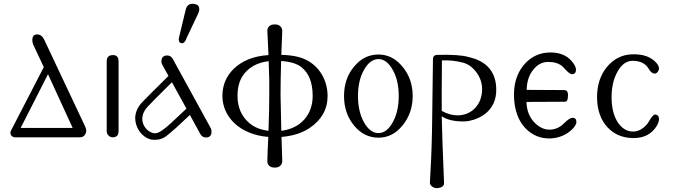

<svg xmlns="http://www.w3.org/2000/svg" viewBox="-20 -718 3519 1004"><path d="M211 -511C202 -529 190 -538 174 -538C157 -538 149 -528 149 -507C149 -499 151 -491 154 -484L209 -367L38 -36C33 -27 33 -19 38 -11C43 -4 50 0 59 0H395C406 0 415 -3 420 -8C427 -16 431 -25 431 -34C431 -41 429 -48 425 -57ZM88 -49 231 -330 360 -49Z M600 -397C600 -419 590 -430 571 -430C549 -430 538 -419 538 -397V-32C538 -15 552 0 569 0C590 0 600 -11 600 -32Z M884 -409C877 -422 867 -428 854 -428C834 -428 824 -417 824 -396C824 -390 826 -384 829 -379L861 -321C780 -241 734 -195 723 -183C699 -157 687 -129 687 -99C687 -88 689 -76 693 -64C704 -28 736 5 772 12C779 13 786 13 793 13C812 13 831 7 848 -5C852 -8 869 -22 899 -48L973 -117L1027 -18C1034 -5 1044 1 1057 1C1076 1 1086 -9 1086 -30C1086 -36 1085 -42 1082 -48ZM875 -75C836 -39 809 -21 792 -21C756 -21 724 -59 724 -95C724 -118 733 -139 750 -158C760 -169 803 -213 879 -288L955 -150ZM1013 -640C1019 -652 1022 -662 1022 -670C1022 -689 1010 -698 986 -698C968 -698 956 -688 951 -667L918 -530C911 -505 916 -492 933 -492C942 -492 950 -502 957 -522Z M1693 -216C1693 -295 1653 -369 1581 -405C1549 -421 1506 -430 1451 -431L1456 -556C1456 -575 1441 -590 1422 -590H1412C1392 -590 1377 -575 1378 -556L1384 -430C1307 -425 1246 -401 1201 -357C1162 -318 1143 -271 1143 -216C1143 -108 1233 -14 1383 -2C1380 48 1379 90 1378 124C1377 143 1392 158 1412 158H1422C1441 158 1456 143 1456 124L1452 -2C1511 -7 1559 -22 1598 -48C1661 -90 1693 -146 1693 -216ZM1615 -216C1615 -116 1550 -46 1451 -34L1447 -221C1447 -271 1448 -330 1450 -399C1498 -396 1534 -385 1557 -366C1596 -335 1615 -285 1615 -216ZM1388 -221C1388 -175 1387 -113 1384 -34C1342 -39 1308 -53 1282 -76C1242 -111 1222 -158 1222 -216C1222 -259 1231 -294 1249 -321C1278 -365 1324 -391 1385 -398C1388 -325 1389 -266 1388 -221Z M2138 -216C2138 -276 2120 -327 2085 -369C2050 -412 2008 -433 1959 -433C1909 -433 1866 -412 1831 -369C1796 -327 1779 -276 1779 -216C1779 -156 1796 -105 1831 -62C1866 -19 1909 2 1959 2C2008 2 2050 -19 2085 -62C2120 -105 2138 -156 2138 -216ZM2065 -216C2065 -163 2055 -117 2034 -79C2013 -41 1988 -22 1959 -22C1930 -22 1904 -41 1883 -79C1862 -117 1852 -163 1852 -216C1852 -269 1862 -315 1883 -352C1904 -390 1930 -409 1959 -409C1988 -409 2013 -390 2034 -352C2055 -315 2065 -269 2065 -216Z M2575 -248C2575 -341 2526 -399 2429 -420C2400 -429 2346 -433 2267 -431C2252 -431 2244 -423 2244 -408L2240 -102L2239 -33C2237 66 2233 157 2228 238C2228 254 2249 266 2264 266C2290 264 2303 255 2302 238C2295 73 2291 -43 2290 -110C2316 -92 2354 -83 2403 -83C2414 -83 2425 -84 2434 -86C2469 -93 2498 -107 2521 -126C2557 -156 2575 -197 2575 -248ZM2501 -252C2501 -172 2448 -118 2379 -115C2348 -114 2319 -122 2290 -138C2289 -196 2290 -284 2291 -402C2328 -404 2364 -400 2399 -391C2427 -384 2451 -367 2471 -340C2491 -313 2501 -284 2501 -252Z M2971 -330C2985 -330 2992 -338 2992 -354C2992 -365 2985 -380 2970 -398C2941 -432 2898 -447 2842 -443C2793 -439 2751 -417 2718 -377C2682 -333 2665 -277 2668 -208C2671 -141 2690 -88 2726 -49C2762 -11 2806 7 2857 6C2901 4 2938 -11 2968 -38C2985 -54 2994 -68 2994 -80C2994 -95 2987 -102 2974 -102C2963 -102 2948 -92 2928 -72C2908 -52 2884 -41 2856 -40C2827 -39 2800 -52 2775 -77C2748 -105 2734 -141 2733 -185L2934 -186C2945 -186 2950 -197 2950 -218C2951 -237 2944 -247 2931 -247L2734 -248C2735 -291 2746 -326 2769 -354C2790 -380 2814 -393 2842 -394C2879 -395 2907 -386 2926 -366C2947 -342 2962 -330 2971 -330Z M3404 -333C3415 -333 3426 -348 3426 -360C3426 -368 3422 -377 3415 -386C3387 -420 3344 -436 3285 -434C3232 -432 3189 -410 3154 -368C3119 -326 3102 -273 3102 -208C3103 -142 3121 -90 3158 -51C3192 -15 3236 3 3289 4C3346 5 3387 -16 3414 -59C3422 -72 3426 -85 3426 -96C3426 -109 3420 -117 3409 -119C3399 -121 3387 -108 3372 -81C3366 -70 3356 -59 3343 -49C3326 -36 3308 -30 3290 -30C3227 -30 3178 -100 3178 -208C3178 -263 3189 -309 3210 -345C3231 -382 3257 -400 3288 -400C3328 -400 3356 -386 3373 -357C3382 -341 3393 -333 3404 -333Z"/></svg>

Font: GFS Decker
Style: Normal
Weight: 400
Foundry: George D. Matthiopoulos
Version: Version 1.000